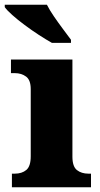

<svg xmlns="http://www.w3.org/2000/svg" viewBox="-36 -786 421 806"><path d="M14 0V-57H26Q56 -57 74.5 -72.5Q93 -88 93 -130V-412Q93 -450 73.5 -464.5Q54 -479 26 -479H10V-536H268V-128Q268 -87 287 -72Q306 -57 335 -57H346V0ZM182 -606Q157 -620 127 -639.5Q97 -659 67.5 -681Q38 -703 15.5 -723Q-7 -743 -16 -756V-766H161Q172 -744 190.5 -717Q209 -690 228.5 -664Q248 -638 262 -619V-606Z"/></svg>

Font: Noto Serif Georgian ExtraBold
Style: Regular
Weight: 800
Designer: Monotype Design Team, Akaki Razmadze
Foundry: Google LLC
Version: Version 2.003; ttfautohint (v1.8.4.7-5d5b)